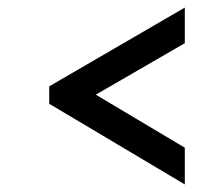

<svg xmlns="http://www.w3.org/2000/svg" viewBox="-20 -551 519 507"><path d="M233 -301 468 -437V-531L110 -323V-277L468 -64V-161Z"/></svg>

Font: fbb
Style: Bold Italic
Weight: 700
Italic angle: -12°
Designer: David J. Perry, Michael Sharpe
Version: Version 0.991